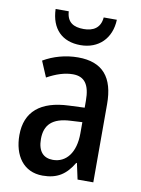

<svg xmlns="http://www.w3.org/2000/svg" viewBox="-86 -809 645 877"><g transform="rotate(10 237.0 -370.0)"><path d="M384 -750H323C319 -700 285 -682 242 -682C195 -682 164 -699 161 -750H100C103 -658 155 -607 240 -607C324 -607 381 -663 384 -750ZM240 -550C182 -550 126 -534 80 -507L111 -434C153 -457 192 -470 230 -470C284 -470 309 -436 309 -361V-329L237 -326C106 -321 37 -263 37 -154C37 -60 84 10 173 10C241 10 281 -17 315 -74H318L334 0H407V-363C407 -486 355 -550 240 -550ZM256 -259 310 -262V-210C310 -120 268 -69 207 -69C164 -69 137 -95 137 -154C137 -219 172 -255 256 -259Z"/></g></svg>

Font: Noto Sans Kannada Condensed Medium
Style: Regular
Weight: 500
Width: 3
Designer: Jelle Bosma - Monotype Design Team
Foundry: Monotype Imaging Inc.
Version: Version 2.005